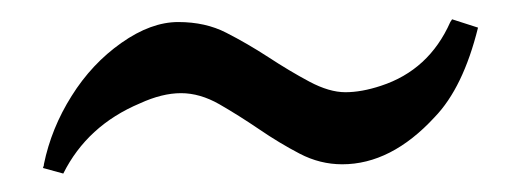

<svg xmlns="http://www.w3.org/2000/svg" viewBox="-20 -412 556 203"><path d="M25.4 -234.4 26.4 -237.3V-238.3Q34.2 -276.4 55.7 -310.5Q77.1 -344.7 108.4 -366.7Q139.6 -388.7 168.5 -388.7Q197.3 -388.7 219.2 -377.4Q241.2 -366.2 263.7 -351.6Q286.1 -336.9 307.1 -325.7Q328.1 -314.5 345.2 -314.5Q362.3 -314.5 382.8 -321.3Q433.6 -337.9 456.1 -388.7L458 -391.6L485.4 -382.8Q469.7 -319.3 439.5 -288.1Q393.6 -238.3 341.8 -238.3Q318.4 -238.3 296.9 -249.5Q275.4 -260.7 253.9 -275.4Q232.4 -290 211.9 -301.8Q191.4 -313.5 171.4 -313.5Q151.4 -313.5 127.9 -302.7Q72.3 -279.3 46.9 -228.5Z"/></svg>

Font: GenEi LateMin P v2
Style: Medium
Weight: 500
Designer: o_tamon (Modified)
Foundry: o_tamon / Adobe Systems Incorporated / FONT 910 / Philipp H. Poll
Version: Version 2.1;Original Version 1.004